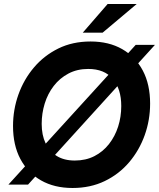

<svg xmlns="http://www.w3.org/2000/svg" viewBox="-20 -921 793 958"><path d="M342 17Q251 17 184.5 -21Q118 -59 81.5 -128Q45 -197 45 -292Q45 -374 72 -449.5Q99 -525 149.5 -584.5Q200 -644 271 -679Q342 -714 432 -714Q523 -714 589.5 -676Q656 -638 692.5 -569Q729 -500 729 -404Q729 -322 702 -246.5Q675 -171 624.5 -111.5Q574 -52 502.5 -17.5Q431 17 342 17ZM353 -120Q408 -120 451 -142Q494 -164 524 -202.5Q554 -241 569.5 -289.5Q585 -338 585 -392Q585 -477 543 -527Q501 -577 420 -577Q365 -577 321.5 -554Q278 -531 248 -492Q218 -453 203 -404Q188 -355 188 -303Q188 -247 207.5 -206Q227 -165 263.5 -142.5Q300 -120 353 -120ZM22 0 657 -697H753L120 0ZM393 -758 517 -901H662L492 -758Z"/></svg>

Font: Hanken Grotesk ExtraBold
Style: Italic
Weight: 800
Italic angle: -8°
Designer: Alfredo Marco Pradil
Foundry: Hanken Design Co.
Version: Version 3.013